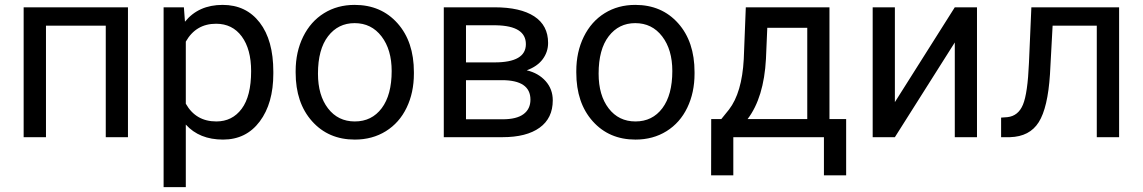

<svg xmlns="http://www.w3.org/2000/svg" viewBox="-20 -558 4649 781"><path d="M500.5 0H410.2V-453.6H167V0H76.2V-528.3H500.5Z M1091.8 -258.3Q1091.8 -137.7 1036.6 -64Q981.4 9.8 887.2 9.8Q791 9.8 735.8 -51.3V203.1H645.5V-528.3H728L732.4 -469.7Q787.6 -538.1 885.7 -538.1Q981 -538.1 1036.4 -466.3Q1091.8 -394.5 1091.8 -266.6ZM1001.5 -268.6Q1001.5 -357.9 963.4 -409.7Q925.3 -461.4 858.9 -461.4Q776.9 -461.4 735.8 -388.7V-136.2Q776.4 -64 859.9 -64Q924.8 -64 963.1 -115.5Q1001.5 -167 1001.5 -268.6Z M1182.6 -269Q1182.6 -346.7 1213.1 -408.7Q1243.7 -470.7 1298.1 -504.4Q1352.5 -538.1 1422.4 -538.1Q1530.3 -538.1 1596.9 -463.4Q1663.6 -388.7 1663.6 -264.6V-258.3Q1663.6 -181.2 1634 -119.9Q1604.5 -58.6 1549.6 -24.4Q1494.6 9.8 1423.3 9.8Q1315.9 9.8 1249.3 -64.9Q1182.6 -139.6 1182.6 -262.7ZM1273.4 -258.3Q1273.4 -170.4 1314.2 -117.2Q1355 -64 1423.3 -64Q1492.2 -64 1532.7 -117.9Q1573.2 -171.9 1573.2 -269Q1573.2 -356 1532 -409.9Q1490.7 -463.9 1422.4 -463.9Q1355.5 -463.9 1314.5 -410.6Q1273.4 -357.4 1273.4 -258.3Z M1785.2 0V-528.3H1991.2Q2096.7 -528.3 2153.1 -491.5Q2209.5 -454.6 2209.5 -383.3Q2209.5 -346.7 2187.5 -317.1Q2165.5 -287.6 2122.6 -272Q2170.4 -260.7 2199.5 -228Q2228.5 -195.3 2228.5 -149.9Q2228.5 -77.1 2175 -38.6Q2121.6 0 2023.9 0ZM1875.5 -231.9V-72.8H2024.9Q2081.5 -72.8 2109.6 -93.8Q2137.7 -114.7 2137.7 -152.8Q2137.7 -231.9 2021.5 -231.9ZM1875.5 -304.2H1992.2Q2119.1 -304.2 2119.1 -378.4Q2119.1 -452.6 1999 -455.1H1875.5Z M2324.2 -269Q2324.2 -346.7 2354.7 -408.7Q2385.3 -470.7 2439.7 -504.4Q2494.1 -538.1 2564 -538.1Q2671.9 -538.1 2738.5 -463.4Q2805.2 -388.7 2805.2 -264.6V-258.3Q2805.2 -181.2 2775.6 -119.9Q2746.1 -58.6 2691.2 -24.4Q2636.2 9.8 2564.9 9.8Q2457.5 9.8 2390.9 -64.9Q2324.2 -139.6 2324.2 -262.7ZM2415 -258.3Q2415 -170.4 2455.8 -117.2Q2496.6 -64 2564.9 -64Q2633.8 -64 2674.3 -117.9Q2714.8 -171.9 2714.8 -269Q2714.8 -356 2673.6 -409.9Q2632.3 -463.9 2564 -463.9Q2497.1 -463.9 2456.1 -410.6Q2415 -357.4 2415 -258.3Z M2914.1 -73.7 2945.3 -112.3Q2998 -180.7 3005.4 -317.4L3013.7 -528.3H3354V-73.7H3421.9V155.3H3331.5V0H2962.9V155.3H2872.6L2873 -73.7ZM3021 -73.7H3263.7V-444.8H3101.1L3095.7 -318.8Q3087.4 -161.1 3021 -73.7Z M3863.8 -528.3H3954.1V0H3863.8V-385.3L3620.1 0H3529.8V-528.3H3620.1V-142.6Z M4532.2 -528.3V0H4441.4V-453.6H4261.7L4251 -255.9Q4242.2 -119.6 4205.3 -61Q4168.5 -2.4 4088.4 0H4052.2V-79.6L4078.1 -81.5Q4122.1 -86.4 4141.1 -132.3Q4160.2 -178.2 4165.5 -302.2L4175.3 -528.3Z"/></svg>

Font: Roboto
Style: Regular
Weight: 400
Designer: Google
Version: Version 2.001047; 2015